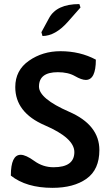

<svg xmlns="http://www.w3.org/2000/svg" viewBox="-20 -906 542 933"><path d="M234.9 6.8Q107.9 6.8 32.7 -52.7Q32.7 -153.8 80.6 -153.8Q105.5 -153.8 147.2 -123.5Q189 -93.3 240.2 -93.3Q341.3 -93.3 341.3 -167Q341.3 -235.4 197.8 -297.1Q54.2 -358.9 54.2 -482.9Q54.2 -564.5 120.6 -610.8Q187 -657.2 273.9 -657.2Q369.1 -657.2 445.8 -616.2Q445.8 -517.6 397 -517.6Q376.5 -517.6 343.8 -536.4Q311 -555.2 260.7 -555.2Q169.4 -555.2 169.4 -485.4Q169.4 -426.8 316.2 -362.8Q462.9 -298.8 462.9 -176.8Q462.9 -82 400.6 -37.6Q338.4 6.8 234.9 6.8ZM186.5 -731 181.2 -749.5 218.3 -817.9Q254.9 -886.2 365.7 -886.2L371.1 -869.6L310.1 -800.3Q248.5 -731 186.5 -731Z"/></svg>

Font: Bainsley
Style: Bold
Weight: 700
Designer: Paul James MIller
Foundry: High-Logic / Made with FontCreator
Version: Version 1.411;March 28, 2021;FontCreator 13.0.0.2683 64-bit